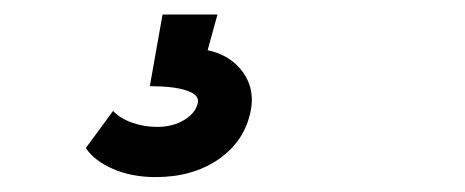

<svg xmlns="http://www.w3.org/2000/svg" viewBox="-20 -25 640 264"><path d="M194 218.5Q161 218.5 135.2 207.2Q109.5 196 98 178.5L135.5 127.5Q144.5 137.5 161.2 143.5Q178 149.5 196 149.5Q217.5 149.5 233.2 140Q249 130.5 252 116.5Q254.5 105.5 236.8 99.5Q219 93.5 186 93.5L203.5 -5H279L265.5 44Q297.5 51 314.2 74.5Q331 98 324.5 128.5Q316 169.5 280.5 194Q245 218.5 194 218.5Z"/></svg>

Font: Victor Mono Thin
Style: Italic
Weight: 100
Italic angle: -12°
Monospace: yes
Designer: Rune Bjørnerås
Version: Version 1.561;gftools[0.9.30]